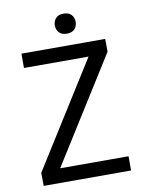

<svg xmlns="http://www.w3.org/2000/svg" viewBox="-95 -950 790 1018"><g transform="rotate(-10 300.0 -440.5)"><path d="M526.9 -76.7V0H56.6L55.7 -70.3L409.7 -633.8H62V-710.9H512.7L513.7 -642.1L158.7 -76.7ZM262.2 -827.1Q262.2 -850.1 276.4 -865.7Q290.5 -881.3 318.4 -881.3Q346.2 -881.3 360.4 -865.7Q374.5 -850.1 374.5 -827.1Q374.5 -804.7 360.4 -789.1Q346.2 -773.4 318.4 -773.4Q290.5 -773.4 276.4 -789.1Q262.2 -804.7 262.2 -827.1Z"/></g></svg>

Font: RobotoMono-Regular
Style: Regular
Weight: 400
Designer: Google
Version: Version 2.000985; 2015; ttfautohint (v1.3)